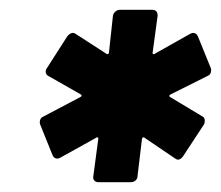

<svg xmlns="http://www.w3.org/2000/svg" viewBox="-20 -766 450 391"><path d="M170 -407 180 -482Q181 -485 179 -486Q177 -487 175 -485L103 -445Q99 -443 97 -443Q90 -443 87 -450L62 -512Q61 -514 61 -517Q61 -526 69 -529L143 -568Q149 -571 144 -574L79 -611Q73 -614 73 -620Q73 -624 76 -628L117 -692Q121 -697 125.5 -698.5Q130 -700 134 -697L196 -657Q198 -655 200 -656Q202 -657 202 -660L210 -734Q211 -739 215 -742.5Q219 -746 224 -746H290Q301 -746 301 -734L291 -660Q290 -657 292 -656Q294 -655 296 -657L367 -697Q371 -699 373 -699Q380 -699 383 -692L409 -628Q410 -626 410 -623Q410 -614 402 -611L328 -574Q322 -571 327 -568L392 -529Q397 -527 397 -520Q397 -515 395 -512L353 -448Q345 -437 337 -443L275 -485Q273 -487 271 -486Q269 -485 269 -482L260 -407Q260 -402 256 -398.5Q252 -395 247 -395H180Q175 -395 172 -398.5Q169 -402 170 -407Z"/></svg>

Font: Barlow Semi Condensed ExtraBold
Style: Italic
Weight: 800
Width: 4
Italic angle: -7°
Designer: Jeremy Tribby
Foundry: Tribby Type
Version: Version 1.408